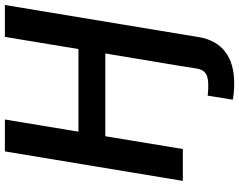

<svg xmlns="http://www.w3.org/2000/svg" viewBox="-116 -652 978 785"><g transform="rotate(-90 372.5 -259.0)"><path d="M357.9 204.1 374.5 101.6Q384.3 103 395.3 103.5Q406.2 104 415.5 104Q451.2 104 466.1 93Q481 82 484.9 58.6L504.4 -62H634.8L613.8 65.4Q601.6 136.7 553.7 173.3Q505.9 210 424.8 210Q404.3 210 387 208.3Q369.6 206.5 357.9 204.1ZM25.9 0 146.5 -727.5H276.9L227.1 -426.8H564.9L614.7 -727.5H745.1L624.5 0H494.1L546.9 -316.9H208.5L156.2 0Z"/></g></svg>

Font: Inter 17pt SemiBold
Style: Italic
Weight: 600
Italic angle: -9.3988°
Version: Version 4.001;git-66647c0bb